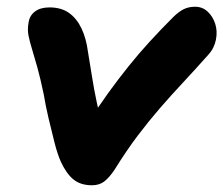

<svg xmlns="http://www.w3.org/2000/svg" viewBox="-20 -540 663 570"><path d="M253 10Q220 10 199 -6.5Q178 -23 161 -59Q151 -81 142 -116Q133 -151 124 -189.5Q115 -228 110 -259Q100 -307 91 -339.5Q82 -372 75 -394.5Q68 -417 64.5 -435Q61 -453 65 -474Q68 -494 84 -506Q100 -518 127 -518Q162 -518 185 -501.5Q208 -485 222 -455.5Q236 -426 241 -387Q247 -352 253 -313.5Q259 -275 267 -237.5Q275 -200 284 -165L240 -173Q271 -222 301 -263.5Q331 -305 361.5 -343Q392 -381 424.5 -416.5Q457 -452 494 -489Q510 -505 525 -512.5Q540 -520 559 -520Q581 -520 596.5 -505.5Q612 -491 619 -469Q626 -447 621 -422Q619 -411 613.5 -399.5Q608 -388 598 -377Q557 -331 522 -293.5Q487 -256 454.5 -218.5Q422 -181 389 -137.5Q356 -94 320 -36Q303 -11 288.5 -0.5Q274 10 253 10Z"/></svg>

Font: Shantell Sans Light
Style: Bold Italic
Weight: 700
Italic angle: -11°
Version: Version 1.011;[c5ecc13dd]